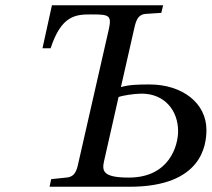

<svg xmlns="http://www.w3.org/2000/svg" viewBox="-20 -712 807 732"><path d="M142 -528H173C214 -653 268 -657 326 -657H328C394 -657 407 -655 395 -601L277 -83C270 -51 258 -37 233 -35L175 -29L169 0H474C751 0 767 -160 767 -217C767 -319 675 -390 550 -390C506 -390 472 -389 441 -380L493 -609C500 -640 510 -657 535 -659L595 -663L602 -692H178ZM377 -99 432 -342C447 -348 492 -355 520 -355C608 -355 659 -290 659 -212C659 -157 626 -35 471 -35C372 -35 368 -60 377 -99Z"/></svg>

Font: Heuristica
Style: Italic
Weight: 400
Italic angle: -13°
Version: Version 1.0.1